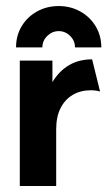

<svg xmlns="http://www.w3.org/2000/svg" viewBox="-20 -618 359 638"><path d="M45.8 0V-416.7H154.2V-345.1Q175.7 -381.2 208.7 -401Q241.7 -420.8 286.1 -420.8L312.5 -313.9Q305.6 -316 297.9 -317Q290.3 -318.1 282.6 -318.1Q247.9 -318.1 221.9 -302.8Q195.8 -287.5 181.2 -258.7Q166.7 -229.9 166.7 -188.2V0ZM33.3 -460.4Q33.3 -500 52.2 -531.2Q71.1 -562.4 103.4 -580.1Q135.6 -597.9 175 -597.9Q214.5 -597.9 246.8 -579.9Q279.2 -561.8 297.9 -530.6Q316.7 -499.3 316.7 -460.4H229.2Q229.2 -482.8 213 -498.7Q196.9 -514.6 175.2 -514.6Q153.5 -514.6 137.2 -498.7Q120.8 -482.8 120.8 -460.4Z"/></svg>

Font: Afacad Flux
Style: Regular
Weight: 400
Designer: Kristian Moeller
Foundry: Dicotype
Version: Version 1.100